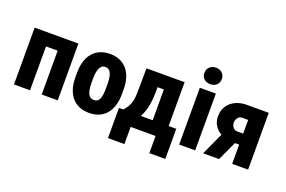

<svg xmlns="http://www.w3.org/2000/svg" viewBox="-111 -1130 2502 1678"><g transform="rotate(20 1140.0 -291.5)"><path d="M345.2 -528.3V-407.7H149.9V-528.3ZM194.3 -528.3V0H44.9V-528.3ZM451.7 -528.3V0H302.7V-528.3Z M527.8 -243.2V-284.7Q527.8 -347.2 543.2 -394.5Q558.6 -441.9 586.9 -473.6Q615.2 -505.4 655 -521.7Q694.8 -538.1 743.7 -538.1Q793.5 -538.1 833.3 -521.7Q873 -505.4 901.4 -473.6Q929.7 -441.9 945.1 -394.5Q960.4 -347.2 960.4 -284.7V-243.2Q960.4 -181.2 945.1 -133.8Q929.7 -86.4 901.4 -54.4Q873 -22.5 833.3 -6.3Q793.5 9.8 744.6 9.8Q695.3 9.8 655.5 -6.3Q615.7 -22.5 587.2 -54.4Q558.6 -86.4 543.2 -133.8Q527.8 -181.2 527.8 -243.2ZM676.8 -284.7V-243.2Q676.8 -208 681.4 -182.6Q686 -157.2 694.8 -141.1Q703.6 -125 716.1 -117.7Q728.5 -110.4 744.6 -110.4Q763.2 -110.4 776.1 -117.7Q789.1 -125 796.9 -141.1Q804.7 -157.2 808.3 -182.6Q812 -208 812 -243.2V-284.7Q812 -319.3 807.4 -344.5Q802.7 -369.6 794.2 -385.7Q785.6 -401.9 772.7 -409.7Q759.8 -417.5 743.7 -417.5Q728 -417.5 715.6 -409.7Q703.1 -401.9 694.6 -385.7Q686 -369.6 681.4 -344.5Q676.8 -319.3 676.8 -284.7Z M1085 -528.3H1233.4L1231.9 -357.4Q1231 -269.5 1214.4 -206.5Q1197.8 -143.6 1169.9 -101.6Q1142.1 -59.6 1105.5 -35.2Q1068.8 -10.7 1027.3 0H1007.8L1005.4 -118.7L1017.1 -120.6Q1043 -148.4 1056.4 -174.1Q1069.8 -199.7 1075.4 -226.8Q1081.1 -253.9 1082 -285.6Q1083 -317.4 1083.5 -357.4ZM1124.5 -528.3H1439.5V0H1291V-406.7H1124.5ZM977.1 -120.6H1510.3V159.7H1361.8V0H1129.9V159.7H977.1Z M1730 -528.3V0H1581.1V-528.3ZM1574.2 -665Q1574.2 -698.2 1596.4 -720Q1618.7 -741.7 1655.3 -741.7Q1691.9 -741.7 1713.9 -720Q1735.8 -698.2 1735.8 -665Q1735.8 -631.3 1713.9 -609.9Q1691.9 -588.4 1655.3 -588.4Q1618.7 -588.4 1596.4 -609.9Q1574.2 -631.3 1574.2 -665Z M1926.8 -267.1H2075.7L1952.1 0H1803.7ZM2018.6 -528.3H2222.2V0H2074.2V-408.7H2018.6Q2001 -408.7 1988.8 -398.9Q1976.6 -389.2 1970.2 -374Q1963.9 -358.9 1963.9 -343.8Q1963.9 -328.6 1970.2 -314.2Q1976.6 -299.8 1989.5 -290.5Q2002.4 -281.2 2021 -281.2H2129.9V-178.7H2021Q1973.6 -178.7 1935.5 -191.4Q1897.5 -204.1 1870.6 -227.1Q1843.8 -250 1829.6 -281Q1815.4 -312 1815.4 -349.1Q1815.4 -387.7 1829.3 -420.7Q1843.3 -453.6 1870.1 -477.5Q1897 -501.5 1934.3 -514.9Q1971.7 -528.3 2018.6 -528.3Z"/></g></svg>

Font: Roboto Condensed ExtraBold
Style: Regular
Weight: 800
Designer: Christian Robertson
Foundry: Google
Version: Version 3.008; 2023